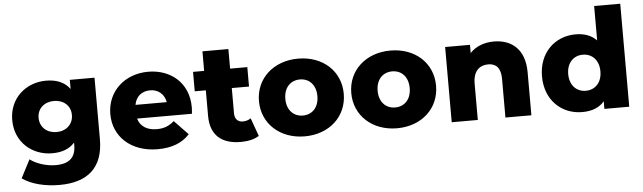

<svg xmlns="http://www.w3.org/2000/svg" viewBox="-54 -958 4618 1378"><g transform="rotate(-5 2254.5 -269.5)"><path d="M337 -177C268 -177 217 -222 217 -290C217 -357 268 -401 337 -401C406 -401 457 -357 457 -290C457 -222 406 -177 337 -177ZM293 -28C363 -28 418 -48 455 -91V-74C455 13 412 59 310 59C245 59 171 36 126 1L58 132C123 179 222 203 326 203C527 203 642 107 642 -98V-542H464V-476C427 -527 369 -551 293 -551C149 -551 27 -449 27 -290C27 -130 149 -28 293 -28Z M918 -322C928 -381 971 -417 1031 -417C1090 -417 1133 -380 1143 -322ZM1050 9C1152 9 1228 -21 1280 -79L1181 -182C1144 -150 1109 -135 1055 -135C985 -135 936 -167 921 -223H1316C1317 -238 1319 -256 1319 -270C1319 -448 1189 -551 1029 -551C859 -551 732 -435 732 -271C732 -110 857 9 1050 9Z M1741 -522H1617V-663H1430V-522H1350V-382H1430V-197C1430 -59 1510 9 1648 9C1698 9 1747 -1 1780 -23L1733 -154C1717 -142 1696 -136 1675 -136C1640 -136 1617 -159 1617 -199V-382H1741Z M2109 9C2287 9 2414 -108 2414 -271C2414 -435 2287 -551 2109 -551C1932 -551 1803 -435 1803 -271C1803 -108 1932 9 2109 9ZM2109 -141C2043 -141 1993 -188 1993 -271C1993 -354 2043 -401 2109 -401C2174 -401 2224 -354 2224 -271C2224 -188 2174 -141 2109 -141Z M2774 9C2952 9 3079 -108 3079 -271C3079 -435 2952 -551 2774 -551C2597 -551 2468 -435 2468 -271C2468 -108 2597 9 2774 9ZM2774 -141C2708 -141 2658 -188 2658 -271C2658 -354 2708 -401 2774 -401C2839 -401 2889 -354 2889 -271C2889 -188 2839 -141 2774 -141Z M3519 -551C3450 -551 3389 -528 3347 -483V-542H3168V0H3356V-262C3356 -353 3403 -391 3465 -391C3521 -391 3555 -358 3555 -279V0H3742V-310C3742 -477 3646 -551 3519 -551Z M4147 -141C4082 -141 4031 -188 4031 -271C4031 -354 4082 -401 4147 -401C4212 -401 4263 -354 4263 -271C4263 -188 4212 -141 4147 -141ZM4447 -742H4259V-494C4223 -532 4172 -551 4108 -551C3960 -551 3842 -443 3842 -271C3842 -99 3960 9 4108 9C4179 9 4232 -12 4268 -55V0H4447Z"/></g></svg>

Font: Montserrat-Alt1 ExtBd
Style: Regular
Weight: 800
Designer: Differentunic
Foundry: Differentunic
Version: Version 7.222